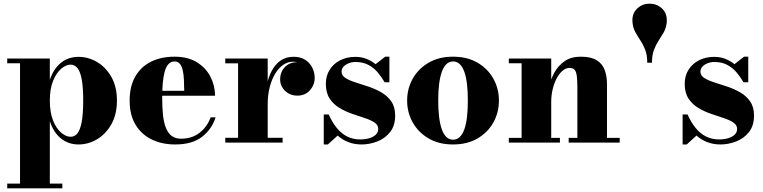

<svg xmlns="http://www.w3.org/2000/svg" viewBox="-20 -780 4174 1050"><path d="M19.5 250V224H89.5V-434H19.5V-460H252.5V-343Q272 -402.5 312.2 -435.8Q352.5 -469 409.5 -469Q463.5 -469 511.5 -440.5Q559.5 -412 589.5 -358.5Q619.5 -305 619.5 -230Q619.5 -155 589.5 -101.2Q559.5 -47.5 511.5 -18.8Q463.5 10 409.5 10Q353 10 312.5 -23.5Q272 -57 252.5 -117V224H321V250ZM366 -32Q388.5 -32 403.8 -51.2Q419 -70.5 427 -114Q435 -157.5 435 -230Q435 -302.5 427 -345.5Q419 -388.5 403.8 -407.5Q388.5 -426.5 366 -426.5Q341 -426.5 314.5 -404Q288 -381.5 270.2 -337.8Q252.5 -294 252.5 -230Q252.5 -165.5 270.2 -121.2Q288 -77 314.5 -54.5Q341 -32 366 -32Z M938 10Q866 10 809.8 -17.2Q753.5 -44.5 721.2 -98Q689 -151.5 689 -230Q689 -308.5 720 -362Q751 -415.5 806.2 -442.8Q861.5 -470 934 -470Q1008 -470 1057.2 -439.2Q1106.5 -408.5 1131.2 -359.8Q1156 -311 1156 -256.5H755.5V-283.5H987.5Q987 -314.5 985.8 -343.2Q984.5 -372 979.5 -394.8Q974.5 -417.5 963.8 -430.8Q953 -444 934 -444Q914 -444 900.8 -429Q887.5 -414 880.2 -387Q873 -360 870 -323.8Q867 -287.5 867 -244.5Q867 -193.5 871.2 -152.5Q875.5 -111.5 886.8 -82.2Q898 -53 918.2 -37.2Q938.5 -21.5 970.5 -21.5Q1030 -21.5 1071.8 -54.2Q1113.5 -87 1132 -138.5H1159Q1139.5 -75 1085.8 -32.5Q1032 10 938 10Z M1429 -210Q1429 -263 1438 -309.8Q1447 -356.5 1466 -392.5Q1485 -428.5 1514.8 -449Q1544.5 -469.5 1585.5 -469.5Q1623.5 -469.5 1649.2 -452.8Q1675 -436 1688 -409.5Q1701 -383 1701 -354.5Q1701 -315.5 1674.8 -286.2Q1648.5 -257 1607 -257Q1565.5 -257 1538.8 -283.5Q1512 -310 1512 -346Q1512 -385.5 1537.5 -412.8Q1563 -440 1606.5 -440Q1634 -440 1655 -427.8Q1676 -415.5 1688 -396Q1700 -376.5 1700 -354.5H1673.5Q1673.5 -378 1662.5 -398Q1651.5 -418 1631 -430.2Q1610.5 -442.5 1582 -442.5Q1554 -442.5 1529 -425.5Q1504 -408.5 1485 -377.2Q1466 -346 1455 -303.5Q1444 -261 1444 -210ZM1444 -460V-26.5H1525.5V0H1212V-26.5H1282V-433.5H1212V-460Z M1750.5 10V-154H1777.5Q1797.5 -109.5 1822.8 -79Q1848 -48.5 1879.5 -33Q1911 -17.5 1950 -17.5Q1977.5 -17.5 2000 -24.2Q2022.5 -31 2035.5 -43.8Q2048.5 -56.5 2048.5 -74.5Q2048.5 -96.5 2027.8 -110.2Q2007 -124 1974.5 -134.5Q1942 -145 1905.2 -157.8Q1868.5 -170.5 1836 -190Q1803.5 -209.5 1782.8 -241Q1762 -272.5 1762 -322Q1762 -365 1782.5 -398Q1803 -431 1839.5 -450Q1876 -469 1923 -469Q1957 -469 1984.5 -458Q2012 -447 2034 -429L2086.5 -470H2109.5V-330H2083.5Q2066.5 -359.5 2045 -384.8Q2023.5 -410 1994 -425.5Q1964.5 -441 1923.5 -441Q1904.5 -441 1887.2 -434.2Q1870 -427.5 1859 -415.8Q1848 -404 1848 -388.5Q1848 -367 1869.2 -353.5Q1890.5 -340 1923.8 -329.5Q1957 -319 1994.5 -306.5Q2032 -294 2065.2 -275Q2098.5 -256 2119.8 -225.5Q2141 -195 2141 -148Q2141 -92.5 2113.5 -57.8Q2086 -23 2043.8 -6.5Q2001.5 10 1957.5 10Q1918.5 10 1885.8 -2.5Q1853 -15 1826.5 -38.5L1773 10Z M2457.5 10Q2380 10 2323.8 -23Q2267.5 -56 2237 -110.5Q2206.5 -165 2206.5 -230Q2206.5 -295 2237 -349.5Q2267.5 -404 2323.8 -437Q2380 -470 2457.5 -470Q2535.5 -470 2591.8 -437Q2648 -404 2678.2 -349.5Q2708.5 -295 2708.5 -230Q2708.5 -165 2678.2 -110.5Q2648 -56 2591.8 -23Q2535.5 10 2457.5 10ZM2457.5 -16Q2479 -16 2494.5 -31Q2510 -46 2519.8 -74Q2529.5 -102 2534 -141.5Q2538.5 -181 2538.5 -230Q2538.5 -279 2534 -318.5Q2529.5 -358 2519.8 -386Q2510 -414 2494.5 -429Q2479 -444 2457.5 -444Q2436.5 -444 2421 -429Q2405.5 -414 2395.8 -386Q2386 -358 2381.2 -318.5Q2376.5 -279 2376.5 -230Q2376.5 -181 2381.2 -141.5Q2386 -102 2395.8 -74Q2405.5 -46 2421 -31Q2436.5 -16 2457.5 -16Z M2994.5 -460V-26H3042V0H2762.5V-26H2832.5V-434H2762.5V-460ZM3299.5 -319.5V-26H3369V0H3090V-26H3137.5V-302.5Q3137.5 -344.5 3134 -367.5Q3130.5 -390.5 3121.2 -399.5Q3112 -408.5 3094.5 -408.5Q3074.5 -408.5 3056.5 -393.2Q3038.5 -378 3024.5 -351.8Q3010.5 -325.5 3002.5 -292.2Q2994.5 -259 2994.5 -223L2973.5 -222.5Q2973.5 -259.5 2982.2 -302.2Q2991 -345 3011.8 -383Q3032.5 -421 3067.8 -445.5Q3103 -470 3156 -470Q3212.5 -470 3243.5 -450.5Q3274.5 -431 3287 -397Q3299.5 -363 3299.5 -319.5Z M3519.5 -437Q3519.5 -478.5 3508.8 -506.8Q3498 -535 3483.2 -557.2Q3468.5 -579.5 3456 -601.5Q3443.5 -623.5 3439.5 -651.5Q3439 -657 3438.8 -661Q3438.5 -665 3438.5 -669.5Q3438.5 -710 3466.5 -735Q3494.5 -760 3532.5 -760Q3571 -760 3598.8 -735Q3626.5 -710 3626.5 -669.5Q3626.5 -665 3626.5 -661Q3626.5 -657 3625.5 -651.5Q3621.5 -623.5 3608.8 -601.5Q3596 -579.5 3581.5 -557.2Q3567 -535 3556.2 -506.8Q3545.5 -478.5 3545.5 -437Z M3713 10V-154H3740Q3760 -109.5 3785.2 -79Q3810.5 -48.5 3842 -33Q3873.5 -17.5 3912.5 -17.5Q3940 -17.5 3962.5 -24.2Q3985 -31 3998 -43.8Q4011 -56.5 4011 -74.5Q4011 -96.5 3990.2 -110.2Q3969.5 -124 3937 -134.5Q3904.5 -145 3867.8 -157.8Q3831 -170.5 3798.5 -190Q3766 -209.5 3745.2 -241Q3724.5 -272.5 3724.5 -322Q3724.5 -365 3745 -398Q3765.5 -431 3802 -450Q3838.5 -469 3885.5 -469Q3919.5 -469 3947 -458Q3974.5 -447 3996.5 -429L4049 -470H4072V-330H4046Q4029 -359.5 4007.5 -384.8Q3986 -410 3956.5 -425.5Q3927 -441 3886 -441Q3867 -441 3849.8 -434.2Q3832.5 -427.5 3821.5 -415.8Q3810.5 -404 3810.5 -388.5Q3810.5 -367 3831.8 -353.5Q3853 -340 3886.2 -329.5Q3919.5 -319 3957 -306.5Q3994.5 -294 4027.8 -275Q4061 -256 4082.2 -225.5Q4103.5 -195 4103.5 -148Q4103.5 -92.5 4076 -57.8Q4048.5 -23 4006.2 -6.5Q3964 10 3920 10Q3881 10 3848.2 -2.5Q3815.5 -15 3789 -38.5L3735.5 10Z"/></svg>

Font: Bodoni Moda 9pt ExtraBold
Style: Regular
Weight: 800
Designer: Owen Earl
Foundry: indestructible type
Version: Version 2.005